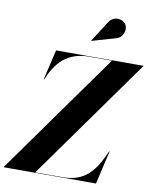

<svg xmlns="http://www.w3.org/2000/svg" viewBox="-157 -1081 934 1160"><g transform="rotate(10 310.0 -501.5)"><path d="M475 -884C523 -893.5 540.5 -947 519.5 -979C501 -1007 444 -1018 415 -970.5L334.5 -845L335.5 -843.5ZM479 -747.5 -52.5 -2.5V0H513L560.5 -205H557.5C503.5 -79 444.5 -2.5 307.5 -2.5H140L671.5 -747.5V-750H136L92.5 -565H95.5C140.5 -672 204.5 -747.5 341.5 -747.5Z"/></g></svg>

Font: Bodoni* 72pt
Style: Bold Italic
Weight: 700
Italic angle: -13°
Version: Version 2.3